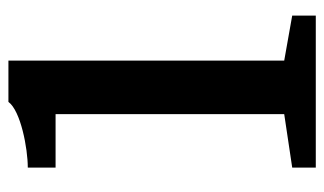

<svg xmlns="http://www.w3.org/2000/svg" viewBox="-177 -593 770 456"><g transform="rotate(-90 208.0 -365.0)"><path d="M38 -56V0H399V-56L292 -75V-730H194C173 -701 84 -684 38 -684V-618H165V-75Z"/></g></svg>

Font: Domine
Style: Bold
Weight: 700
Designer: Pablo Impallari, Rodrigo Fuenzalida, Brenda Gallo
Foundry: Pablo Impallari, Rodrigo Fuenzalida, Brenda Gallo
Version: Version 2.000